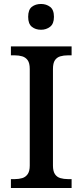

<svg xmlns="http://www.w3.org/2000/svg" viewBox="-20 -948 416 968"><path d="M35 0V-45H55Q75 -45 92 -50Q109 -55 119.5 -70Q130 -85 130 -113V-600Q130 -630 119.5 -644.5Q109 -659 92 -664Q75 -669 55 -669H35V-714H341V-669H322Q301 -669 284 -664Q267 -659 257 -644.5Q247 -630 247 -600V-113Q247 -85 257 -70Q267 -55 284.5 -50Q302 -45 322 -45H341V0ZM187 -798Q159 -798 140.5 -813Q122 -828 122 -863Q122 -899 140.5 -913.5Q159 -928 187 -928Q213 -928 232.5 -913.5Q252 -899 252 -863Q252 -828 232.5 -813Q213 -798 187 -798Z"/></svg>

Font: Noto Serif Khmer Medium
Style: Regular
Weight: 500
Version: Version 2.003